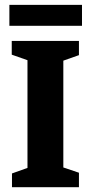

<svg xmlns="http://www.w3.org/2000/svg" viewBox="-20 -778 378 798"><path d="M19 -670.9V-757.8H320.8V-670.9ZM29.8 0V-57.1L94.2 -80.1V-527.8L28.8 -550.8V-607.9H308.1V-548.8L243.2 -525.9V-82L308.1 -60.1V0Z"/></svg>

Font: Grenze
Style: Bold
Weight: 700
Designer: Renata Polastri
Foundry: Omnibus-Type
Version: Version 1.002;PS 001.002;hotconv 1.0.88;makeotf.lib2.5.64775